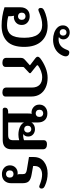

<svg xmlns="http://www.w3.org/2000/svg" viewBox="734 -1611 891 2399"><g transform="rotate(90 1179.5 -411.5)"><path d="M71 -22V-221Q71 -273 100 -305Q129 -337 183 -337Q230 -337 261 -309.5Q292 -282 292 -237Q292 -192 262 -165.5Q232 -139 193 -139Q184 -139 177 -142Q182 -120 182 -107V-70Q237 -54 300 -54Q375 -54 413.5 -102.5Q452 -151 452 -268Q452 -384 410.5 -438.5Q369 -493 294 -493Q254 -493 218 -484Q182 -475 138 -457Q133 -455 121.5 -450Q110 -445 103 -445Q95 -445 87 -451.5Q79 -458 79 -475Q79 -491 87 -500.5Q95 -510 111 -518Q148 -536 200 -548.5Q252 -561 301 -561Q424 -561 495 -485Q566 -409 566 -268Q566 -122 496 -54Q426 14 300 14Q185 14 71 -22ZM228 -238Q228 -260 215.5 -272.5Q203 -285 184 -285Q164 -285 151 -272.5Q138 -260 138 -238Q138 -216 151 -203.5Q164 -191 184 -191Q203 -191 215.5 -203.5Q228 -216 228 -238Z M297 -752Q297 -790 322 -813.5Q347 -837 385 -837Q422 -837 447 -814.5Q472 -792 472 -757Q472 -740 464.5 -725Q457 -710 445 -704L446 -701Q454 -698 471 -698Q513 -698 544.5 -719Q576 -740 596 -786Q599 -792 604 -805.5Q609 -819 616 -825.5Q623 -832 634 -832Q657 -832 670.5 -819.5Q684 -807 684 -787Q684 -761 661 -723Q633 -677 585 -653Q537 -629 475 -629Q430 -629 389 -643.5Q348 -658 322.5 -685.5Q297 -713 297 -752ZM425 -754Q425 -774 414 -785.5Q403 -797 385 -797Q367 -797 355.5 -785.5Q344 -774 344 -754Q344 -735 355.5 -723.5Q367 -712 385 -712Q403 -712 414 -723.5Q425 -735 425 -754Z M703 -44V-222Q703 -244 709 -255.5Q715 -267 731 -281L794 -337V-342L705 -410Q689 -422 689 -437Q689 -452 706 -467Q757 -507 822.5 -534Q888 -561 953 -561Q1020 -561 1073 -537Q1126 -513 1156 -467.5Q1186 -422 1186 -359V-31Q1186 -16 1172.5 -6Q1159 4 1136 4Q1106 4 1090 -8.5Q1074 -21 1074 -44V-363Q1074 -427 1040.5 -460Q1007 -493 946 -493Q906 -493 867 -478Q828 -463 801 -443Q795 -439 795 -433Q795 -428 802 -422L894 -348V-334L830 -274Q820 -266 818 -260.5Q816 -255 816 -240V-31Q816 -16 802.5 -6Q789 4 766 4Q735 4 719 -8.5Q703 -21 703 -44Z M1325 -28Q1325 -47 1338 -57.5Q1351 -68 1376 -68H1398V-316Q1398 -342 1402 -363Q1394 -360 1386 -360Q1347 -360 1317 -386.5Q1287 -413 1287 -458Q1287 -503 1318 -530.5Q1349 -558 1396 -558Q1451 -558 1480.5 -526Q1510 -494 1510 -442V-358Q1521 -379 1543 -391Q1565 -403 1593 -403Q1633 -403 1659.5 -379.5Q1686 -356 1686 -318Q1686 -276 1654 -256Q1685 -254 1707 -259Q1726 -264 1732 -266V-517Q1732 -533 1745 -543Q1758 -553 1781 -553Q1812 -553 1828.5 -540.5Q1845 -528 1845 -505V-108Q1845 -55 1816 -27.5Q1787 0 1730 0H1348Q1339 0 1332 -7Q1325 -14 1325 -28ZM1441 -459Q1441 -481 1428.5 -493.5Q1416 -506 1396 -506Q1377 -506 1364 -493.5Q1351 -481 1351 -459Q1351 -436 1364 -424Q1377 -412 1396 -412Q1416 -412 1428.5 -424Q1441 -436 1441 -459ZM1636 -312Q1636 -332 1624 -344.5Q1612 -357 1594 -357Q1575 -357 1563 -345Q1551 -333 1551 -312Q1551 -292 1563 -280Q1575 -268 1594 -268Q1612 -268 1624 -280Q1636 -292 1636 -312ZM1666 -68Q1703 -68 1717.5 -82.5Q1732 -97 1732 -132V-206Q1697 -196 1663 -196Q1612 -196 1570 -213.5Q1528 -231 1510 -266V-68Z M2046 -90Q2046 -132 2073.5 -159.5Q2101 -187 2145 -187Q2155 -187 2161 -184Q2156 -196 2156 -208V-249Q2156 -274 2144.5 -285Q2133 -296 2104 -301L1942 -328V-386Q1942 -471 2001 -516Q2060 -561 2148 -561Q2228 -561 2302 -527Q2319 -519 2327.5 -510Q2336 -501 2336 -485Q2336 -471 2328 -463.5Q2320 -456 2311 -456Q2304 -456 2292 -461Q2280 -466 2275 -468Q2211 -492 2162 -492Q2114 -492 2084 -468.5Q2054 -445 2054 -396V-380L2160 -361Q2219 -351 2244 -327Q2269 -303 2269 -249V-104Q2269 -54 2239 -22Q2209 10 2155 10Q2108 10 2077 -17.5Q2046 -45 2046 -90ZM2199 -88Q2199 -111 2186.5 -123Q2174 -135 2154 -135Q2135 -135 2122 -123Q2109 -111 2109 -88Q2109 -66 2122 -53.5Q2135 -41 2154 -41Q2174 -41 2186.5 -53.5Q2199 -66 2199 -88Z"/></g></svg>

Font: MaitreeSemiBold
Style: Regular
Weight: 600
Designer: CadsonDemak Team
Foundry: CadsonDemak
Version: Version 1.000